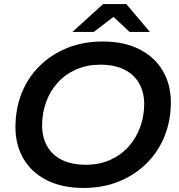

<svg xmlns="http://www.w3.org/2000/svg" viewBox="-20 -914 882 944"><path d="M391 10Q285 10 210 -28Q135 -66 95.5 -133.5Q56 -201 56 -289Q56 -378 86 -454.5Q116 -531 173 -588Q230 -645 309 -677.5Q388 -710 485 -710Q590 -710 665 -672Q740 -634 780 -566.5Q820 -499 820 -411Q820 -322 789.5 -245.5Q759 -169 702 -112Q645 -55 566.5 -22.5Q488 10 391 10ZM402 -104Q468 -104 521 -127.5Q574 -151 611.5 -192.5Q649 -234 669 -288.5Q689 -343 689 -403Q689 -460 664 -504Q639 -548 591 -572Q543 -596 473 -596Q408 -596 354.5 -572.5Q301 -549 263.5 -507.5Q226 -466 206.5 -411.5Q187 -357 187 -297Q187 -240 211.5 -196Q236 -152 284 -128Q332 -104 402 -104ZM336 -757 487 -894H601L717 -757H617L538 -831L441 -757Z"/></svg>

Font: Montserrat Thin SemiBold
Style: Italic
Weight: 600
Italic angle: -11.3°
Version: Version 9.000